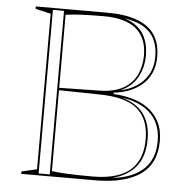

<svg xmlns="http://www.w3.org/2000/svg" viewBox="-51 -758 793 809"><g transform="rotate(5 345.5 -354.0)"><path d="M370 -708Q446 -708 496.5 -689.5Q547 -671 571.5 -634Q596 -597 596 -541Q596 -501 582 -471Q568 -441 544 -421Q520 -401 489.5 -389.5Q459 -378 427 -375V-369Q468 -367 506 -356.5Q544 -346 573.5 -324.5Q603 -303 620.5 -269.5Q638 -236 638 -188Q638 -141 621.5 -105.5Q605 -70 572.5 -47Q540 -24 491.5 -12Q443 0 378 0H68V-10L133 -25V-683L68 -698V-708ZM357 -692Q303 -692 263 -690Q223 -688 196 -684V-23Q242 -15 368 -15Q436 -15 483 -33.5Q530 -52 554 -91.5Q578 -131 578 -191Q578 -275 528.5 -318Q479 -361 364 -362L189 -365V-375L364 -378Q428 -379 466.5 -401Q505 -423 522.5 -460Q540 -497 540 -541Q540 -615 495 -653.5Q450 -692 357 -692ZM141 -8H188V-700H141ZM451 -16Q496 -21 529 -34.5Q562 -48 584.5 -69.5Q607 -91 618 -120.5Q629 -150 629 -188Q629 -227 616.5 -257Q604 -287 581 -307.5Q558 -328 528 -340Q498 -352 462 -357Q525 -340 555.5 -298.5Q586 -257 586 -191Q586 -119 551.5 -76Q517 -33 451 -16ZM453 -387Q489 -394 519.5 -413Q550 -432 569 -464Q588 -496 588 -541Q588 -584 572.5 -615Q557 -646 525 -665Q493 -684 442 -691Q493 -677 520.5 -639.5Q548 -602 548 -541Q548 -492 525 -450Q502 -408 453 -387Z"/></g></svg>

Font: Kalnia Glaze Thin Light
Style: Regular
Weight: 300
Version: Version 1.110